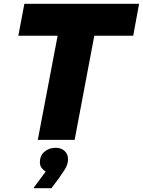

<svg xmlns="http://www.w3.org/2000/svg" viewBox="-20 -740 756 1016"><path d="M109 -720H716L685 -551H479L375 0H180L285 -551H77ZM222 168Q212 163 201.5 150Q191 137 191 119Q191 84 215 63Q239 42 275 42Q304 42 322 59Q340 76 340 103Q340 131 322 158.5Q304 186 291 204L252 256H159V252Z"/></svg>

Font: Kufam ExtraBold
Style: Italic
Weight: 800
Italic angle: -11°
Designer: Artur Schmal
Foundry: Original Type
Version: Version 1.301; ttfautohint (v1.8.3)